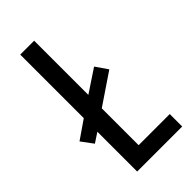

<svg xmlns="http://www.w3.org/2000/svg" viewBox="-232 -771 829 829"><g transform="rotate(-45 182.0 -357.0)"><path d="M77 0V-243L33 -214L-7 -268L77 -326V-714H162V-383L266 -452L304 -397L162 -301V-76H352V0Z"/></g></svg>

Font: Noto Sans Display Condensed
Style: Regular
Weight: 400
Width: 3
Designer: Monotype Design Team
Foundry: Monotype Imaging Inc.
Version: Version 1.900